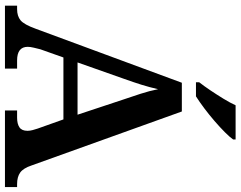

<svg xmlns="http://www.w3.org/2000/svg" viewBox="-118 -853 971 775"><g transform="rotate(90 367.5 -465.5)"><path d="M3 0V-49H17Q45 -49 62 -63Q79 -77 96 -124L314 -714H430L648 -107Q659 -74 676.5 -61.5Q694 -49 723 -49H735V0H426V-49H455Q480 -49 494 -58.5Q508 -68 508 -91Q508 -101 505 -112Q502 -123 499 -132L462 -236H212L179 -143Q176 -131 172.5 -116.5Q169 -102 169 -92Q169 -49 224 -49H257V0ZM232 -293H443L383 -474Q370 -512 358.5 -547.5Q347 -583 340 -618Q332 -583 322 -551Q312 -519 298 -480ZM312 -784Q327 -803 344.5 -829Q362 -855 378.5 -882Q395 -909 405 -931H543V-921Q534 -908 514 -888Q494 -868 468.5 -846Q443 -824 417 -804.5Q391 -785 369 -771H312Z"/></g></svg>

Font: Noto Serif Myanmar SemiBold
Style: Regular
Weight: 600
Designer: Ben Mitchell and the Monotype Design Team
Foundry: Monotype Imaging Inc.
Version: Version 2.106; ttfautohint (v1.8.4.7-5d5b)